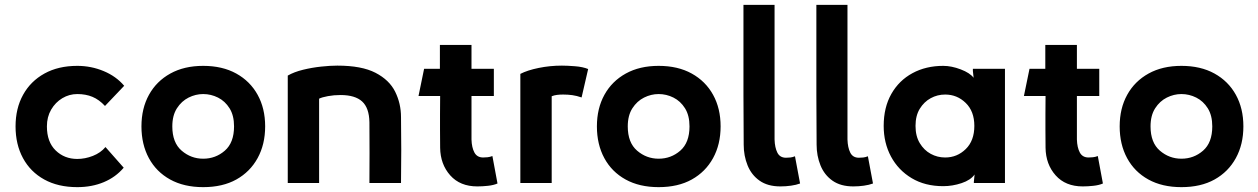

<svg xmlns="http://www.w3.org/2000/svg" viewBox="-20 -753 5175 790"><path d="M414 -148 489 -63Q456 -24 407 -3.5Q358 17 298 17Q219 17 162 -14.5Q105 -46 74.5 -102.5Q44 -159 44 -233Q44 -307 75 -363Q106 -419 163 -450.5Q220 -482 298 -482Q355 -482 406.5 -460.5Q458 -439 491 -400L412 -317Q388 -343 360.5 -354.5Q333 -366 298 -366Q265 -366 236.5 -349Q208 -332 190.5 -302Q173 -272 173 -233Q173 -169 209 -134Q245 -99 298 -99Q330 -99 362 -111.5Q394 -124 414 -148Z M816 17Q737 17 680 -14.5Q623 -46 592.5 -102.5Q562 -159 562 -233Q562 -307 593 -363Q624 -419 681 -450.5Q738 -482 816 -482Q895 -482 952 -450.5Q1009 -419 1040 -363Q1071 -307 1071 -233Q1071 -159 1040 -102.5Q1009 -46 952.5 -14.5Q896 17 816 17ZM816 -366Q785 -366 756 -351.5Q727 -337 708 -307.5Q689 -278 689 -233Q689 -166 727.5 -133Q766 -100 816 -100Q867 -100 905 -133Q943 -166 943 -233Q943 -278 924.5 -307.5Q906 -337 877 -351.5Q848 -366 816 -366Z M1293 0H1164V-442Q1190 -457 1227 -466Q1264 -475 1301.5 -479Q1339 -483 1368 -483Q1468 -483 1525 -453.5Q1582 -424 1606 -375.5Q1630 -327 1630 -271Q1631 -200 1631 -135.5Q1631 -71 1630 0H1500Q1501 -125 1500 -250Q1499 -309 1470 -335.5Q1441 -362 1381 -362Q1354 -362 1329.5 -357.5Q1305 -353 1293 -347Z M1944 14Q1873 14 1832.5 -31.5Q1792 -77 1791 -145Q1791 -188 1790.5 -219.5Q1790 -251 1790.5 -283Q1791 -315 1791 -358H1702L1725 -470H1790V-568H1920V-470H2012V-358H1920Q1920 -298 1920 -258.5Q1920 -219 1920 -179Q1921 -146 1932 -125.5Q1943 -105 1968 -105Q1976 -105 1986 -106Q1996 -107 2006 -111L2027 2Q2011 9 1988 11.5Q1965 14 1944 14Z M2400 -469 2373 -352Q2353 -359 2335 -361.5Q2317 -364 2297 -364Q2283 -364 2271.5 -362.5Q2260 -361 2250 -357V0H2121V-449Q2150 -464 2196.5 -473.5Q2243 -483 2292 -483Q2313 -483 2345.5 -480.5Q2378 -478 2400 -469Z M2690 17Q2611 17 2554 -14.5Q2497 -46 2466.5 -102.5Q2436 -159 2436 -233Q2436 -307 2467 -363Q2498 -419 2555 -450.5Q2612 -482 2690 -482Q2769 -482 2826 -450.5Q2883 -419 2914 -363Q2945 -307 2945 -233Q2945 -159 2914 -102.5Q2883 -46 2826.5 -14.5Q2770 17 2690 17ZM2690 -366Q2659 -366 2630 -351.5Q2601 -337 2582 -307.5Q2563 -278 2563 -233Q2563 -166 2601.5 -133Q2640 -100 2690 -100Q2741 -100 2779 -133Q2817 -166 2817 -233Q2817 -278 2798.5 -307.5Q2780 -337 2751 -351.5Q2722 -366 2690 -366Z M3191 14Q3139 14 3105.5 -9.5Q3072 -33 3056 -72.5Q3040 -112 3040 -158Q3039 -257 3039 -361Q3039 -465 3039 -561.5Q3039 -658 3039 -733H3167Q3167 -678 3167 -607.5Q3167 -537 3167 -461Q3167 -385 3167 -312Q3167 -239 3167 -179Q3168 -146 3178.5 -125Q3189 -104 3214 -104Q3223 -104 3232 -105Q3241 -106 3251 -110L3272 2Q3256 8 3234.5 11Q3213 14 3191 14Z M3491 14Q3439 14 3405.5 -9.5Q3372 -33 3356 -72.5Q3340 -112 3340 -158Q3339 -257 3339 -361Q3339 -465 3339 -561.5Q3339 -658 3339 -733H3467Q3467 -678 3467 -607.5Q3467 -537 3467 -461Q3467 -385 3467 -312Q3467 -239 3467 -179Q3468 -146 3478.5 -125Q3489 -104 3514 -104Q3523 -104 3532 -105Q3541 -106 3551 -110L3572 2Q3556 8 3534.5 11Q3513 14 3491 14Z M3861 -482Q3895 -482 3933 -467.5Q3971 -453 3986 -433L3983 -461V-470H4115V0H3987V-5L3990 -35Q3974 -12 3936.5 0.5Q3899 13 3861 13Q3786 13 3731 -20Q3676 -53 3646 -109Q3616 -165 3616 -235Q3616 -311 3647.5 -366.5Q3679 -422 3734.5 -452Q3790 -482 3861 -482ZM3869 -105Q3918 -105 3953.5 -139.5Q3989 -174 3989 -235Q3989 -295 3953.5 -329.5Q3918 -364 3869 -364Q3837 -364 3809.5 -349Q3782 -334 3764.5 -305.5Q3747 -277 3747 -235Q3747 -193 3764.5 -164Q3782 -135 3809.5 -120Q3837 -105 3869 -105Z M4435 14Q4364 14 4323.5 -31.5Q4283 -77 4282 -145Q4282 -188 4281.5 -219.5Q4281 -251 4281.5 -283Q4282 -315 4282 -358H4193L4216 -470H4281V-568H4411V-470H4503V-358H4411Q4411 -298 4411 -258.5Q4411 -219 4411 -179Q4412 -146 4423 -125.5Q4434 -105 4459 -105Q4467 -105 4477 -106Q4487 -107 4497 -111L4518 2Q4502 9 4479 11.5Q4456 14 4435 14Z M4841 17Q4762 17 4705 -14.5Q4648 -46 4617.5 -102.5Q4587 -159 4587 -233Q4587 -307 4618 -363Q4649 -419 4706 -450.5Q4763 -482 4841 -482Q4920 -482 4977 -450.5Q5034 -419 5065 -363Q5096 -307 5096 -233Q5096 -159 5065 -102.5Q5034 -46 4977.5 -14.5Q4921 17 4841 17ZM4841 -366Q4810 -366 4781 -351.5Q4752 -337 4733 -307.5Q4714 -278 4714 -233Q4714 -166 4752.5 -133Q4791 -100 4841 -100Q4892 -100 4930 -133Q4968 -166 4968 -233Q4968 -278 4949.5 -307.5Q4931 -337 4902 -351.5Q4873 -366 4841 -366Z"/></svg>

Font: Kreadon
Style: Bold
Weight: 700
Designer: Reiya WATANABE
Foundry: StudioGnu
Version: Version 1.003; ttfautohint (v1.8.4.7-5d5b);gftools[0.9.32]